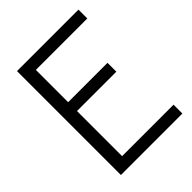

<svg xmlns="http://www.w3.org/2000/svg" viewBox="-202 -813 921 921"><g transform="rotate(-45 258.5 -352.5)"><path d="M75 0V-705H492V-645H126L143 -662V-42L126 -60H492V0ZM117 -366V-426H410V-366Z"/></g></svg>

Font: TikTok Sans Light
Style: Regular
Weight: 300
Version: Version 4.000